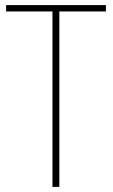

<svg xmlns="http://www.w3.org/2000/svg" viewBox="-20 -734 442 754"><path d="M213 -689H396V-714H4V-689H186V0H213Z"/></svg>

Font: Noto Sans Display SemiCondensed Thin
Style: Regular
Weight: 250
Width: 4
Designer: Monotype Design team
Foundry: Monotype Imaging Inc.
Version: 1.000